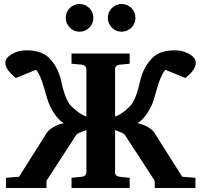

<svg xmlns="http://www.w3.org/2000/svg" viewBox="-20 -938 1003 958"><path d="M957 -625Q957 -589.8 904.8 -548.8L805.2 -589.8Q781.2 -561 763.4 -496.3Q745.6 -431.6 737.8 -415Q705.1 -346.7 666 -323.2Q695.8 -317.4 718.8 -303.7Q741.7 -290 752 -272.9L889.2 -56.2L955.1 -50.8V0H752V-36.1L603 -265.1Q599.6 -270 589.8 -274.7Q580.1 -279.3 568.4 -283.4Q556.6 -287.6 554.2 -289.1V-78.1Q554.2 -68.4 560.3 -62.7Q566.4 -57.1 576.2 -56.2L627 -50.8V0H336.9V-50.8L389.2 -56.2Q397.9 -57.1 404.5 -63Q411.1 -68.8 411.1 -78.1V-289.1Q408.2 -287.6 396.2 -283.4Q384.3 -279.3 374.3 -274.7Q364.3 -270 360.8 -265.1L211.9 -36.1V0H9.8V-50.8L75.2 -56.2L211.9 -272.9Q223.1 -290 246.1 -303.7Q269 -317.4 298.8 -323.2Q257.8 -346.7 227.1 -415Q217.8 -434.1 200.4 -497.8Q183.1 -561.5 160.2 -589.8L59.1 -548.8Q6.8 -590.8 6.8 -625Q6.8 -649.4 39.1 -668.2Q71.3 -687 110.8 -687Q185.5 -687 224.1 -649.9Q250 -624 265.1 -592.3Q280.3 -560.5 285.2 -534.7Q290 -508.8 300.3 -475.8Q310.5 -442.9 327.1 -418Q335 -406.7 362.3 -384.8Q389.6 -362.8 411.1 -356.9V-592.8Q411.1 -602.1 404.5 -608.2Q397.9 -614.3 389.2 -615.2L336.9 -620.1V-670.9H627V-620.1L576.2 -615.2Q566.9 -614.3 560.5 -608.4Q554.2 -602.5 554.2 -592.8V-356.9Q575.7 -362.8 602.3 -384.5Q628.9 -406.2 637.2 -418Q650.9 -439 659.9 -464.1Q668.9 -489.3 673.8 -511.5Q678.7 -533.7 685.5 -556.9Q692.4 -580.1 706.1 -604.2Q719.7 -628.4 741.2 -649.9Q778.3 -687 853 -687Q892.6 -687 924.8 -668.2Q957 -649.4 957 -625ZM635.5 -897.9Q655.8 -877.9 655.8 -849.1Q655.8 -820.3 635.5 -800Q615.2 -779.8 586.9 -779.8Q558.6 -779.8 538.3 -800Q518.1 -820.3 518.1 -849.1Q518.1 -877.9 538.3 -897.9Q558.6 -918 586.9 -918Q615.2 -918 635.5 -897.9ZM425.5 -897.9Q445.8 -877.9 445.8 -849.1Q445.8 -820.3 425.5 -800Q405.3 -779.8 377 -779.8Q348.6 -779.8 328.4 -800Q308.1 -820.3 308.1 -849.1Q308.1 -877.9 328.4 -897.9Q348.6 -918 377 -918Q405.3 -918 425.5 -897.9Z"/></svg>

Font: Veleka
Style: Bold
Weight: 700
Designer: Stefan Peev, Context Ltd, 2016; SIL International, 1997-2014.
Foundry: Stefan Peev, Context Ltd, 2016
Version: Version 1.000